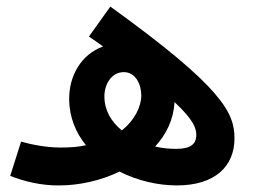

<svg xmlns="http://www.w3.org/2000/svg" viewBox="-20 -555 774 583"><path d="M517 8C633 8 692 -50 692 -135C692 -213 655 -290 315 -535L250 -444C265 -434 279 -424 293 -414C227 -390 190 -326 190 -255C190 -200 210 -152 241 -114C219 -109 194 -107 164 -107C118 -107 72 -117 44 -125L11 -21C51 -5 105 9 161 8C219 8 285 -6 343 -34C398 -6 460 8 517 8ZM297 -262C297 -300 319 -336 356 -336C391 -336 409 -300 409 -265C409 -231 388 -189 350 -159C318 -185 297 -220 297 -262ZM576 -145C576 -117 558 -103 515 -103C494 -103 473 -105 451 -110C485 -147 507 -192 510 -245C571 -188 576 -163 576 -145Z"/></svg>

Font: Noto Sans Arabic UI SmBd
Style: Regular
Weight: 600
Designer: Monotype Design Team, Nadine Chahine and Nizar Qandah
Foundry: Monotype Imaging Inc.
Version: Version 2.010